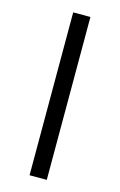

<svg xmlns="http://www.w3.org/2000/svg" viewBox="-110 -749 499 797"><g transform="rotate(15 139.0 -350.0)"><path d="M176 -700H102V0H176Z"/></g></svg>

Font: Tilda Sans VF
Style: Regular
Weight: 400
Designer: ParaType Ltd
Foundry: ParaType Ltd
Version: Version 1.010